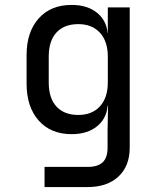

<svg xmlns="http://www.w3.org/2000/svg" viewBox="-20 -580 640 780"><path d="M161 180V98H336Q378 98 397.5 79Q417 60 417 20V-50L419 -150H401L418 -165Q418 -105 378 -70Q338 -35 271 -35Q186 -35 137 -90.5Q88 -146 88 -240V-356Q88 -450 137 -505Q186 -560 271 -560Q338 -560 378 -525Q418 -490 418 -430L401 -445H418V-550H507V20Q507 94 461.5 137Q416 180 335 180ZM298 -113Q354 -113 386 -148Q418 -183 418 -245V-350Q418 -412 386 -447Q354 -482 298 -482Q241 -482 209.5 -448Q178 -414 178 -350V-245Q178 -181 209.5 -147Q241 -113 298 -113Z"/></svg>

Font: JetBrains Mono Zero
Style: Regular-Zero
Weight: 400
Designer: Philipp Nurullin, Konstantin Bulenkov
Foundry: JetBrains
Version: Version 2.211